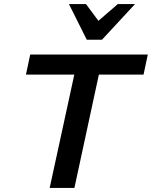

<svg xmlns="http://www.w3.org/2000/svg" viewBox="-20 -927 749 947"><path d="M225 0 368 -658H489L347 0ZM108 -559 129 -658H709L688 -559ZM408 -731 442 -804 561 -907H646L483 -731ZM408 -731 320 -907H404L479 -806L483 -731Z"/></svg>

Font: Ysabeau
Style: Bold Italic
Weight: 700
Italic angle: -12°
Designer: Christian Thalmann (Catharsis Fonts)
Version: Version 2.002